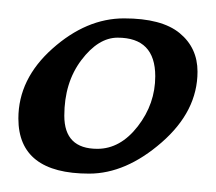

<svg xmlns="http://www.w3.org/2000/svg" viewBox="-26 -643 235 209"><path d="M71 -454Q-6 -454 -6 -514Q-6 -557 31 -590Q68 -623 109 -623Q150 -623 169.5 -607Q189 -591 189 -565Q189 -522 150 -488Q111 -454 71 -454ZM143 -560Q143 -602 102 -602Q81 -602 62.5 -577.5Q44 -553 44 -517Q44 -481 80 -481Q105 -481 124 -505.5Q143 -530 143 -560Z"/></svg>

Font: Marck Script
Style: Regular
Weight: 400
Designer: Denis Masharov, Marck Fogel
Foundry: Denis Masharov
Version: Version 1.002